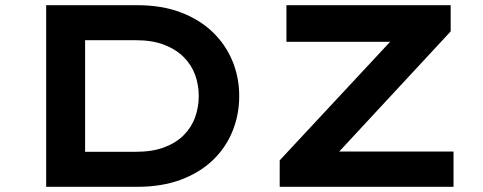

<svg xmlns="http://www.w3.org/2000/svg" viewBox="-20 -720 1862 740"><path d="M158 0V-700H509Q603 -700 676 -672.5Q749 -645 799.5 -596.5Q850 -548 876 -484.5Q902 -421 902 -350Q902 -278 876 -214Q850 -150 799.5 -102Q749 -54 676 -27Q603 0 509 0ZM308 -109 292 -135H504Q567 -135 612.5 -152Q658 -169 688 -199Q718 -229 732 -268Q746 -307 746 -350Q746 -393 732 -431.5Q718 -470 688 -500Q658 -530 612.5 -547.5Q567 -565 504 -565H289L308 -589ZM1058 0V-102L1534 -613L1598 -559H1084V-700H1717V-599L1242 -87L1178 -136H1728V0Z"/></svg>

Font: Lexend Tera SemiBold
Style: Regular
Weight: 600
Version: Version 1.007